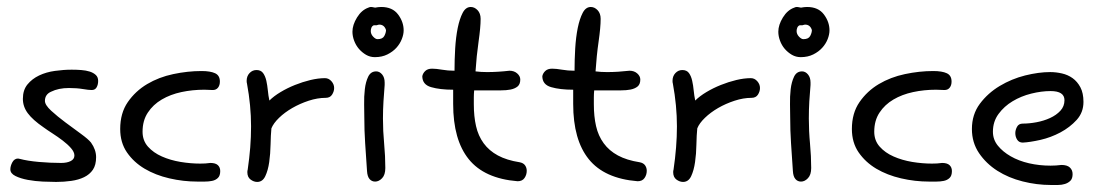

<svg xmlns="http://www.w3.org/2000/svg" viewBox="-20 -523 3167 553"><path d="M127 -258.8Q109.4 -251 109.4 -232.4Q109.4 -220.7 127.4 -204.1Q145.5 -187.5 168.5 -170.4Q191.4 -153.3 212.9 -137.7Q234.4 -122.1 242.2 -112.3Q256.8 -91.8 256.8 -70.3Q256.8 -47.9 247.6 -34.2Q238.3 -20.5 222.2 -12.7Q206.1 -4.9 185.1 -2Q164.1 1 141.6 1Q126 1 103.5 0Q81.1 -1 60.1 -4.9Q39.1 -8.8 24.4 -16.1Q9.8 -23.4 9.8 -35.2Q9.8 -44.9 15.6 -55.7Q21.5 -66.4 32.2 -66.4Q33.2 -66.4 34.2 -65.9Q35.2 -65.4 37.1 -65.4Q58.6 -59.6 91.8 -56.6Q125 -53.7 156.2 -53.7Q172.9 -53.7 183.6 -59.1Q194.3 -64.5 194.3 -75.2Q194.3 -85 184.6 -96.2Q174.8 -107.4 160.6 -118.2Q146.5 -128.9 131.3 -138.7Q116.2 -148.4 105.5 -156.2Q74.2 -177.7 60.1 -196.8Q45.9 -215.8 45.9 -238.3Q45.9 -263.7 59.1 -279.8Q72.3 -295.9 92.8 -305.7Q113.3 -315.4 138.2 -318.8Q163.1 -322.3 186.5 -322.3Q200.2 -322.3 213.9 -321.3Q227.5 -320.3 238.3 -316.9Q249 -313.5 255.9 -307.1Q262.7 -300.8 262.7 -290Q262.7 -279.3 258.3 -271.5Q253.9 -263.7 244.1 -263.7Q235.4 -263.7 218.3 -266.6Q201.2 -269.5 178.7 -269.5Q148.4 -269.5 127 -258.8Z M585.9 -53.7Q600.6 -53.7 607.4 -47.4Q614.3 -41 614.3 -30.3Q614.3 -16.6 607.4 -10.3Q600.6 -3.9 590.8 -2Q581.1 0 569.3 0Q557.6 0 548.8 0Q507.8 0 467.8 -9.3Q427.7 -18.6 396.5 -37.1Q365.2 -55.7 345.7 -84Q326.2 -112.3 326.2 -151.4Q326.2 -197.3 348.1 -229Q370.1 -260.7 403.8 -280.8Q437.5 -300.8 479 -309.6Q520.5 -318.4 560.5 -318.4Q585.9 -318.4 599.6 -312Q613.3 -305.7 613.3 -288.1Q613.3 -277.3 607.9 -270.5Q602.5 -263.7 592.8 -263.7Q585.9 -263.7 580.1 -264.2Q574.2 -264.6 568.4 -264.6Q534.2 -264.6 502.4 -257.8Q470.7 -251 445.8 -236.3Q420.9 -221.7 405.8 -198.7Q390.6 -175.8 390.6 -143.6Q390.6 -118.2 406.2 -100.6Q421.9 -83 446.3 -72.3Q470.7 -61.5 500 -56.6Q529.3 -51.8 556.6 -51.8Q564.5 -51.8 571.3 -52.2Q578.1 -52.7 585.9 -53.7Z M693.4 -34.2Q698.2 -67.4 700.7 -98.1Q703.1 -128.9 703.1 -159.2Q703.1 -218.8 691.4 -282.2Q690.4 -285.2 690.4 -290Q690.4 -303.7 698.7 -312.5Q707 -321.3 718.8 -321.3Q731.4 -321.3 737.8 -312.5Q744.1 -303.7 747.1 -290.5Q750 -277.3 751.5 -262.2Q752.9 -247.1 755.9 -233.4Q768.6 -246.1 788.1 -257.8Q807.6 -269.5 829.6 -278.3Q851.6 -287.1 874 -292.5Q896.5 -297.9 916 -297.9Q926.8 -297.9 934.6 -289.1Q942.4 -280.3 942.4 -269.5Q942.4 -259.8 936.5 -250.5Q930.7 -241.2 918 -241.2Q894.5 -241.2 869.1 -232.9Q843.8 -224.6 821.8 -211.9Q799.8 -199.2 783.7 -183.6Q767.6 -168 761.7 -153.3Q759.8 -133.8 759.3 -106.9Q758.8 -80.1 755.4 -56.2Q752 -32.2 744.1 -15.6Q736.3 1 720.7 1Q710.9 1 701.7 -5.9Q692.4 -12.7 692.4 -27.3Q692.4 -31.2 693.4 -34.2Z M1087.9 -278.3Q1085.9 -255.9 1084.5 -231.4Q1083 -207 1083 -181.6Q1083 -145.5 1086.4 -109.4Q1089.8 -73.2 1089.8 -39.1Q1089.8 -19.5 1080.6 -9.8Q1071.3 0 1060.5 0Q1050.8 0 1044.4 -7.3Q1038.1 -14.6 1037.1 -30.3Q1034.2 -74.2 1031.7 -110.8Q1029.3 -147.5 1029.3 -184.6Q1029.3 -199.2 1028.8 -222.2Q1028.3 -245.1 1030.8 -266.1Q1033.2 -287.1 1040.5 -302.2Q1047.9 -317.4 1063.5 -317.4Q1073.2 -317.4 1080.6 -308.6Q1087.9 -299.8 1087.9 -285.2ZM1041 -501Q1044.9 -502.9 1047.9 -502.9Q1051.8 -502.9 1055.2 -502Q1058.6 -501 1060.5 -501Q1065.4 -502 1069.3 -502.4Q1073.2 -502.9 1078.1 -502.9Q1110.4 -502.9 1126.5 -481.4Q1142.6 -460 1142.6 -435.5Q1142.6 -423.8 1137.2 -410.2Q1131.8 -396.5 1121.6 -385.3Q1111.3 -374 1095.7 -366.2Q1080.1 -358.4 1059.6 -358.4Q1045.9 -358.4 1034.2 -365.2Q1022.5 -372.1 1013.7 -382.3Q1004.9 -392.6 1000 -405.8Q995.1 -418.9 995.1 -431.6Q995.1 -451.2 1008.3 -472.7Q1021.5 -494.1 1041 -501ZM1064.5 -450.2H1056.6Q1051.8 -448.2 1049.8 -443.4Q1047.9 -438.5 1047.9 -433.6Q1047.9 -424.8 1054.7 -417.5Q1061.5 -410.2 1067.4 -410.2Q1082 -410.2 1086.9 -419.4Q1091.8 -428.7 1091.8 -436.5Q1086.9 -452.1 1072.3 -452.1Q1070.3 -452.1 1064.5 -450.2Z M1470.7 -1Q1375 -8.8 1330.1 -64.5Q1285.2 -120.1 1285.2 -223.6V-264.6Q1247.1 -264.6 1221.7 -272Q1196.3 -279.3 1196.3 -303.7Q1198.2 -312.5 1205.1 -318.8Q1211.9 -325.2 1224.6 -325.2Q1236.3 -325.2 1252.9 -322.3Q1269.5 -319.3 1289.1 -319.3Q1289.1 -350.6 1291 -383.3Q1293 -416 1298.3 -442.4Q1303.7 -468.8 1312.5 -485.8Q1321.3 -502.9 1335.9 -502.9Q1346.7 -502.9 1355.5 -493.7Q1364.3 -484.4 1364.3 -468.8Q1364.3 -444.3 1358.4 -403.3Q1352.5 -362.3 1349.6 -317.4Q1357.4 -316.4 1365.7 -315.9Q1374 -315.4 1382.8 -315.4Q1398.4 -315.4 1414.6 -316.4Q1430.7 -317.4 1447.3 -319.3Q1460.9 -319.3 1469.7 -311.5Q1478.5 -303.7 1478.5 -293.9Q1478.5 -280.3 1470.7 -273.9Q1462.9 -267.6 1450.7 -265.1Q1438.5 -262.7 1422.4 -262.7Q1406.2 -262.7 1390.6 -262.7H1345.7Q1344.7 -252 1344.7 -242.2Q1344.7 -232.4 1344.7 -222.7Q1344.7 -187.5 1351.1 -159.7Q1357.4 -131.8 1373 -110.4Q1388.7 -88.9 1414.1 -75.2Q1439.5 -61.5 1476.6 -55.7Q1487.3 -53.7 1492.2 -46.9Q1497.1 -40 1497.1 -31.2Q1497.1 -19.5 1490.7 -10.3Q1484.4 -1 1470.7 -1Z M1816.4 -1Q1720.7 -8.8 1675.8 -64.5Q1630.9 -120.1 1630.9 -223.6V-264.6Q1592.8 -264.6 1567.4 -272Q1542 -279.3 1542 -303.7Q1543.9 -312.5 1550.8 -318.8Q1557.6 -325.2 1570.3 -325.2Q1582 -325.2 1598.6 -322.3Q1615.2 -319.3 1634.8 -319.3Q1634.8 -350.6 1636.7 -383.3Q1638.7 -416 1644 -442.4Q1649.4 -468.8 1658.2 -485.8Q1667 -502.9 1681.6 -502.9Q1692.4 -502.9 1701.2 -493.7Q1710 -484.4 1710 -468.8Q1710 -444.3 1704.1 -403.3Q1698.2 -362.3 1695.3 -317.4Q1703.1 -316.4 1711.4 -315.9Q1719.7 -315.4 1728.5 -315.4Q1744.1 -315.4 1760.3 -316.4Q1776.4 -317.4 1793 -319.3Q1806.6 -319.3 1815.4 -311.5Q1824.2 -303.7 1824.2 -293.9Q1824.2 -280.3 1816.4 -273.9Q1808.6 -267.6 1796.4 -265.1Q1784.2 -262.7 1768.1 -262.7Q1752 -262.7 1736.3 -262.7H1691.4Q1690.4 -252 1690.4 -242.2Q1690.4 -232.4 1690.4 -222.7Q1690.4 -187.5 1696.8 -159.7Q1703.1 -131.8 1718.8 -110.4Q1734.4 -88.9 1759.8 -75.2Q1785.2 -61.5 1822.3 -55.7Q1833 -53.7 1837.9 -46.9Q1842.8 -40 1842.8 -31.2Q1842.8 -19.5 1836.4 -10.3Q1830.1 -1 1816.4 -1Z M1919.9 -34.2Q1924.8 -67.4 1927.2 -98.1Q1929.7 -128.9 1929.7 -159.2Q1929.7 -218.8 1918 -282.2Q1917 -285.2 1917 -290Q1917 -303.7 1925.3 -312.5Q1933.6 -321.3 1945.3 -321.3Q1958 -321.3 1964.4 -312.5Q1970.7 -303.7 1973.6 -290.5Q1976.6 -277.3 1978 -262.2Q1979.5 -247.1 1982.4 -233.4Q1995.1 -246.1 2014.6 -257.8Q2034.2 -269.5 2056.2 -278.3Q2078.1 -287.1 2100.6 -292.5Q2123 -297.9 2142.6 -297.9Q2153.3 -297.9 2161.1 -289.1Q2168.9 -280.3 2168.9 -269.5Q2168.9 -259.8 2163.1 -250.5Q2157.2 -241.2 2144.5 -241.2Q2121.1 -241.2 2095.7 -232.9Q2070.3 -224.6 2048.3 -211.9Q2026.4 -199.2 2010.3 -183.6Q1994.1 -168 1988.3 -153.3Q1986.3 -133.8 1985.8 -106.9Q1985.4 -80.1 1981.9 -56.2Q1978.5 -32.2 1970.7 -15.6Q1962.9 1 1947.3 1Q1937.5 1 1928.2 -5.9Q1918.9 -12.7 1918.9 -27.3Q1918.9 -31.2 1919.9 -34.2Z M2314.5 -278.3Q2312.5 -255.9 2311 -231.4Q2309.6 -207 2309.6 -181.6Q2309.6 -145.5 2313 -109.4Q2316.4 -73.2 2316.4 -39.1Q2316.4 -19.5 2307.1 -9.8Q2297.9 0 2287.1 0Q2277.3 0 2271 -7.3Q2264.6 -14.6 2263.7 -30.3Q2260.7 -74.2 2258.3 -110.8Q2255.9 -147.5 2255.9 -184.6Q2255.9 -199.2 2255.4 -222.2Q2254.9 -245.1 2257.3 -266.1Q2259.8 -287.1 2267.1 -302.2Q2274.4 -317.4 2290 -317.4Q2299.8 -317.4 2307.1 -308.6Q2314.5 -299.8 2314.5 -285.2ZM2267.6 -501Q2271.5 -502.9 2274.4 -502.9Q2278.3 -502.9 2281.7 -502Q2285.2 -501 2287.1 -501Q2292 -502 2295.9 -502.4Q2299.8 -502.9 2304.7 -502.9Q2336.9 -502.9 2353 -481.4Q2369.1 -460 2369.1 -435.5Q2369.1 -423.8 2363.8 -410.2Q2358.4 -396.5 2348.1 -385.3Q2337.9 -374 2322.3 -366.2Q2306.6 -358.4 2286.1 -358.4Q2272.5 -358.4 2260.7 -365.2Q2249 -372.1 2240.2 -382.3Q2231.4 -392.6 2226.6 -405.8Q2221.7 -418.9 2221.7 -431.6Q2221.7 -451.2 2234.9 -472.7Q2248 -494.1 2267.6 -501ZM2291 -450.2H2283.2Q2278.3 -448.2 2276.4 -443.4Q2274.4 -438.5 2274.4 -433.6Q2274.4 -424.8 2281.2 -417.5Q2288.1 -410.2 2293.9 -410.2Q2308.6 -410.2 2313.5 -419.4Q2318.4 -428.7 2318.4 -436.5Q2313.5 -452.1 2298.8 -452.1Q2296.9 -452.1 2291 -450.2Z M2693.4 -53.7Q2708 -53.7 2714.8 -47.4Q2721.7 -41 2721.7 -30.3Q2721.7 -16.6 2714.8 -10.3Q2708 -3.9 2698.2 -2Q2688.5 0 2676.8 0Q2665 0 2656.2 0Q2615.2 0 2575.2 -9.3Q2535.2 -18.6 2503.9 -37.1Q2472.7 -55.7 2453.1 -84Q2433.6 -112.3 2433.6 -151.4Q2433.6 -197.3 2455.6 -229Q2477.5 -260.7 2511.2 -280.8Q2544.9 -300.8 2586.4 -309.6Q2627.9 -318.4 2668 -318.4Q2693.4 -318.4 2707 -312Q2720.7 -305.7 2720.7 -288.1Q2720.7 -277.3 2715.3 -270.5Q2710 -263.7 2700.2 -263.7Q2693.4 -263.7 2687.5 -264.2Q2681.6 -264.6 2675.8 -264.6Q2641.6 -264.6 2609.9 -257.8Q2578.1 -251 2553.2 -236.3Q2528.3 -221.7 2513.2 -198.7Q2498 -175.8 2498 -143.6Q2498 -118.2 2513.7 -100.6Q2529.3 -83 2553.7 -72.3Q2578.1 -61.5 2607.4 -56.6Q2636.7 -51.8 2664.1 -51.8Q2671.9 -51.8 2678.7 -52.2Q2685.5 -52.7 2693.4 -53.7Z M3037.1 -47.9Q3053.7 -47.9 3061.5 -40.5Q3069.3 -33.2 3069.3 -21.5Q3069.3 -8.8 3063 -2.4Q3056.6 3.9 3047.4 6.8Q3038.1 9.8 3026.9 9.8Q3015.6 9.8 3006.8 9.8Q2965.8 9.8 2925.3 -0.5Q2884.8 -10.7 2852.5 -31.2Q2820.3 -51.8 2799.8 -82Q2779.3 -112.3 2779.3 -151.4Q2779.3 -193.4 2802.2 -224.1Q2825.2 -254.9 2859.4 -275.4Q2893.6 -295.9 2932.6 -305.7Q2971.7 -315.4 3004.9 -315.4Q3021.5 -315.4 3038.6 -311.5Q3055.7 -307.6 3069.3 -297.9Q3083 -288.1 3091.8 -271.5Q3100.6 -254.9 3100.6 -229.5Q3100.6 -199.2 3081.1 -177.7Q3061.5 -156.2 3034.2 -141.6Q3006.8 -127 2976.6 -120.1Q2946.3 -113.3 2925.8 -112.3Q2915 -112.3 2909.7 -120.6Q2904.3 -128.9 2904.3 -139.6Q2904.3 -148.4 2909.2 -157.7Q2914.1 -167 2925.8 -167Q2944.3 -167 2965.3 -170.9Q2986.3 -174.8 3004.4 -183.1Q3022.5 -191.4 3034.2 -204.1Q3045.9 -216.8 3045.9 -234.4Q3045.9 -260.7 3005.9 -260.7Q2979.5 -260.7 2950.2 -253.4Q2920.9 -246.1 2896.5 -231.4Q2872.1 -216.8 2856 -194.8Q2839.8 -172.9 2839.8 -143.6Q2839.8 -121.1 2854 -103.5Q2868.2 -85.9 2891.1 -72.8Q2914.1 -59.6 2943.8 -52.7Q2973.6 -45.9 3005.9 -45.9Q3013.7 -45.9 3021.5 -46.4Q3029.3 -46.9 3037.1 -47.9Z"/></svg>

Font: Hi Melody Cyrillic
Style: Regular
Weight: 400
Version: Version 0.90 April 10, 2018